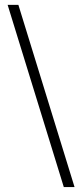

<svg xmlns="http://www.w3.org/2000/svg" viewBox="-20 -718 327 786"><path d="M55.2 -698.2 285.2 47.9H241.2L11.2 -698.2Z"/></svg>

Font: Linux Libertine O
Style: Regular
Weight: 400
Designer: Philipp H. Poll
Foundry: Philipp H. Poll
Version: Version 5.3.0